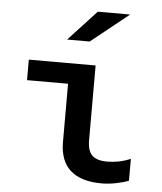

<svg xmlns="http://www.w3.org/2000/svg" viewBox="-53 -782 706 839"><g transform="rotate(5 300.0 -363.0)"><path d="M424 10Q333 10 286.5 -31.5Q240 -73 240 -156V-411H60V-501H353V-174Q353 -127 373.5 -107Q394 -87 439 -87Q463 -87 488 -91.5Q513 -96 542 -108V-12Q519 -3 486.5 3.5Q454 10 424 10ZM219 -603 342 -736H484L318 -603Z"/></g></svg>

Font: Red Hat Mono SemiBold
Style: Regular
Weight: 600
Monospace: yes
Designer: Pentagram, MCKL
Foundry: Pentagram, MCKL
Version: Version 1.023